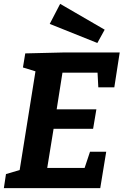

<svg xmlns="http://www.w3.org/2000/svg" viewBox="-21 -976 641 996"><path d="M489 -523 485 -599H303L273 -409H479L462 -308H257L224 -105H418L446 -189H530L499 0H-1L10 -73L81 -94L163 -606L98 -626L110 -699L317 -704H600L572 -523ZM522 -822 484 -753 237 -852 291 -956Z"/></svg>

Font: Bitter Pro
Style: Bold Italic
Weight: 700
Italic angle: -9°
Designer: Sol Matas, and Bitter project Authors
Foundry: Sol Matas
Version: Version 1.010